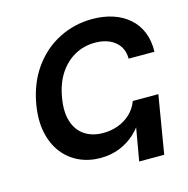

<svg xmlns="http://www.w3.org/2000/svg" viewBox="-108 -843 929 947"><g transform="rotate(-15 356.5 -369.5)"><path d="M308.6 -65.9Q250 -65.9 200.7 -88.6Q151.4 -111.3 117.4 -154.8Q83.5 -198.2 70.1 -260.5Q56.6 -322.8 69.8 -402.3Q87.9 -508.3 142.1 -583.7Q196.3 -659.2 275.1 -699Q354 -738.8 444.3 -738.8Q502.4 -738.8 549.8 -723.1Q597.2 -707.5 631.6 -677.2Q666 -647 683.8 -603.5Q701.7 -560.1 700.2 -503.4H568.4Q568.4 -541.5 550.3 -568.1Q532.2 -594.7 500.7 -608.6Q469.2 -622.6 428.2 -622.6Q371.6 -622.6 324.5 -596.7Q277.3 -570.8 245.1 -521.7Q212.9 -472.7 201.2 -402.3Q189 -331.1 205.1 -281.7Q221.2 -232.4 259.8 -207Q298.3 -181.6 354 -181.6Q394.5 -181.6 430.4 -195.1Q466.3 -208.5 493.4 -234.1Q520.5 -259.8 534.2 -296.4H575.2Q565.9 -249 543.5 -207.5Q521 -166 486.6 -134Q452.1 -102.1 407.5 -84Q362.8 -65.9 308.6 -65.9ZM487.3 0 539.1 -296.4H664.6L615.2 0Z"/></g></svg>

Font: Inter 16pt SemiBold
Style: Italic
Weight: 600
Italic angle: -9.3988°
Version: Version 4.001;git-66647c0bb